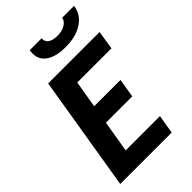

<svg xmlns="http://www.w3.org/2000/svg" viewBox="-278 -1056 1156 1156"><g transform="rotate(-45 300.0 -477.5)"><path d="M29 0 150 -735H588L569 -615H278L249 -442H473L453 -322H229L195 -120H487L467 0ZM379 -815Q357 -815 335 -817.5Q313 -820 293 -826.5Q273 -833 255.5 -844.5Q238 -856 226.5 -873Q215 -890 212 -911.5Q209 -933 213 -955H315Q313 -940 319.5 -928Q326 -916 338 -909.5Q350 -903 364 -900.5Q378 -898 393 -898Q407 -898 422 -900.5Q437 -903 451 -909.5Q465 -916 476 -928Q487 -940 489 -955H591Q588 -933 578 -911.5Q568 -890 550.5 -873Q533 -856 512 -844.5Q491 -833 468.5 -826.5Q446 -820 423.5 -817.5Q401 -815 379 -815Z"/></g></svg>

Font: Iosevka SS04 Hv Ex Obl
Style: Regular
Weight: 900
Width: 7
Italic angle: -9°
Monospace: yes
Designer: Belleve Invis
Foundry: Belleve Invis
Version: Version 19.0.0; ttfautohint (v1.8.4)